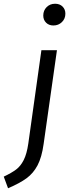

<svg xmlns="http://www.w3.org/2000/svg" viewBox="-87 -794 381 1025"><path d="M-67 149Q-25 129 -1 111Q23 93 39.5 60.5Q56 28 64 -27L134 -526H217L146 -26Q136 46 113.5 88.5Q91 131 55 157.5Q19 184 -44 211ZM144 -711Q144 -738 162 -756Q180 -774 207 -774Q232 -774 247 -759Q262 -744 262 -721Q262 -694 243.5 -676Q225 -658 198 -658Q174 -658 159 -673Q144 -688 144 -711Z"/></svg>

Font: FiraGO Book
Style: Italic
Weight: 350
Italic angle: -8°
Designer: bBox Type GmbH
Foundry: bBox Type GmbH
Version: Version 1.001